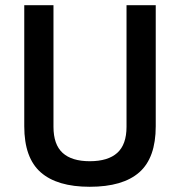

<svg xmlns="http://www.w3.org/2000/svg" viewBox="-20 -705 690 736"><path d="M73 -221V-685H185V-219Q185 -151 220 -119Q255 -87 324 -87Q394 -87 429.5 -119Q465 -151 465 -219V-685H577V-221Q577 -100 514 -44.5Q451 11 324 11Q199 11 136 -44.5Q73 -100 73 -221Z"/></svg>

Font: Cairo SemiBold
Style: Regular
Weight: 600
Designer: Mohamed Gaber, Accademia di Belle Arti di Urbino and others
Foundry: Kief Type Foundry, Accademia di Belle Arti di Urbino and others
Version: Version 3.011